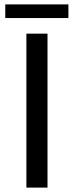

<svg xmlns="http://www.w3.org/2000/svg" viewBox="-20 -853 336 873"><path d="M100 -700H196V0H100ZM4 -833H291V-771H4Z"/></svg>

Font: Montserrat
Style: Regular
Weight: 400
Designer: Julieta Ulanovsky
Foundry: Julieta Ulanovsky
Version: Version 6.001